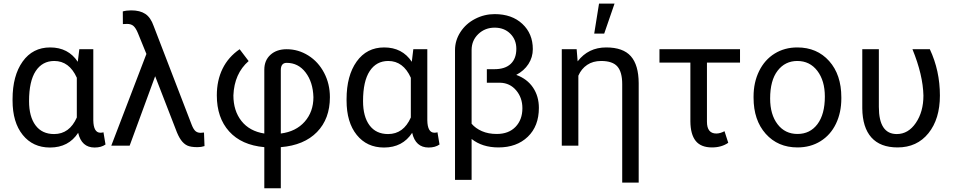

<svg xmlns="http://www.w3.org/2000/svg" viewBox="-20 -798 5220 1052"><path d="M491.2 -528.3V-139.2Q492.2 -70.8 530.3 -70.8Q539.6 -70.8 546.9 -73.2L558.1 -6.3Q534.7 10.3 498.5 10.3Q426.8 10.3 408.2 -70.3Q356 10.3 253.9 10.3Q160.2 10.3 104.5 -58.8Q48.8 -127.9 48.8 -247.1V-254.4Q48.8 -383.3 104 -460.7Q159.2 -538.1 254.9 -538.1Q354 -538.1 406.2 -459.5L414.6 -528.3ZM139.2 -244.1Q139.2 -158.7 174.8 -111.1Q210.4 -63.5 276.4 -63.5Q360.8 -63.5 400.9 -154.3V-372.1Q359.4 -463.9 277.3 -463.9Q211.9 -463.9 175.5 -408.4Q139.2 -353 139.2 -244.1Z M699.2 -741.2Q747.1 -741.2 776.4 -721.7Q805.7 -702.1 821.8 -655.8L1030.3 -114.3Q1040 -89.4 1051 -79.8Q1062 -70.3 1079.1 -70.3L1097.7 -71.8L1100.6 2.4Q1083 8.3 1062.5 8.3Q1024.9 8.3 1005.9 -0.7Q986.8 -9.8 971.7 -30.8Q956.5 -51.8 942.4 -90.8L830.1 -380.4L690.4 0H589.8L782.2 -502.4L735.4 -617.2Q724.1 -644.5 711.2 -655.8Q698.2 -667 676.3 -667L653.3 -666L652.8 -735.4Q673.3 -741.2 699.2 -741.2Z M1428.2 8.3Q1303.2 -2.9 1235.6 -77.9Q1168 -152.8 1168 -275.4Q1168 -357.4 1199.5 -421.6Q1231 -485.8 1293 -528.3L1342.3 -463.4Q1263.7 -395 1258.8 -275.4Q1258.8 -190.9 1303 -135Q1347.2 -79.1 1428.2 -66.4V-416Q1428.2 -467.3 1461.9 -497.8Q1495.6 -528.3 1550.8 -528.3Q1614.3 -528.3 1669.2 -493.9Q1724.1 -459.5 1755.9 -398.9Q1787.6 -338.4 1787.6 -265.6Q1787.6 -147 1716.8 -74.5Q1646 -2 1518.6 8.3V233.4H1428.2ZM1518.6 -66.4Q1601.6 -77.1 1649.4 -131.3Q1697.3 -185.5 1697.3 -265.6Q1694.8 -348.1 1654.5 -400.9Q1614.3 -453.6 1550.8 -453.6Q1518.6 -453.6 1518.6 -413.6Z M2321.3 -528.3V-139.2Q2322.3 -70.8 2360.4 -70.8Q2369.6 -70.8 2377 -73.2L2388.2 -6.3Q2364.7 10.3 2328.6 10.3Q2256.8 10.3 2238.3 -70.3Q2186 10.3 2084 10.3Q1990.2 10.3 1934.6 -58.8Q1878.9 -127.9 1878.9 -247.1V-254.4Q1878.9 -383.3 1934.1 -460.7Q1989.3 -538.1 2085 -538.1Q2184.1 -538.1 2236.3 -459.5L2244.6 -528.3ZM1969.2 -244.1Q1969.2 -158.7 2004.9 -111.1Q2040.5 -63.5 2106.4 -63.5Q2190.9 -63.5 2231 -154.3V-372.1Q2189.5 -463.9 2107.4 -463.9Q2042 -463.9 2005.6 -408.4Q1969.2 -353 1969.2 -244.1Z M2690.4 -720.7Q2784.7 -720.7 2842 -667.2Q2899.4 -613.8 2899.4 -528.8Q2899.4 -484.4 2875.5 -447.3Q2851.6 -410.2 2808.6 -387.7Q2868.7 -365.7 2900.6 -318.1Q2932.6 -270.5 2932.6 -207Q2932.6 -106.9 2871.8 -48.6Q2811 9.8 2710.9 9.8Q2622.6 9.8 2564 -36.6V187.5H2473.1V-523.9Q2473.1 -576.7 2502.9 -622.6Q2532.7 -668.5 2583.3 -694.6Q2633.8 -720.7 2690.4 -720.7ZM2809.1 -530.8Q2809.1 -580.6 2775.9 -613.5Q2742.7 -646.5 2690.4 -646.5Q2637.7 -646.5 2601.1 -611.8Q2564.5 -577.1 2564 -524.9V-120.1Q2585.4 -94.7 2620.6 -79.3Q2655.8 -64 2701.7 -64Q2767.1 -64 2804.7 -103Q2842.3 -142.1 2842.3 -205.1Q2842.3 -262.7 2808.1 -303Q2773.9 -343.3 2720.7 -344.7H2647.5V-418.9H2689Q2747.6 -418.9 2778.3 -448Q2809.1 -477.1 2809.1 -530.8Z M3058.1 0ZM3139.6 -528.3 3145 -461.9Q3203.6 -538.1 3301.3 -538.1Q3394 -538.1 3436.5 -490Q3479 -441.9 3479.5 -342.3V202.6H3389.2V-336.9Q3389.2 -403.3 3362.8 -433.6Q3336.4 -463.9 3273.9 -463.9Q3229 -463.9 3197.3 -442.6Q3165.5 -421.4 3148.9 -383.3V0H3058.1V-528.3ZM3262.2 -778.3H3347.2L3290.5 -613.8H3235.8Z M4034.7 -455.1H3853.5V-131.3Q3853.5 -66.4 3904.8 -66.4Q3925.8 -66.4 3949.7 -79.1L3970.2 -15.6Q3933.1 9.8 3881.3 9.8Q3820.3 9.8 3791.7 -26.1Q3763.2 -62 3762.7 -133.3V-455.1H3593.3V-528.3H4034.7Z M4108.9 0ZM4108.9 -269Q4108.9 -346.7 4139.4 -408.7Q4169.9 -470.7 4224.4 -504.4Q4278.8 -538.1 4348.6 -538.1Q4456.5 -538.1 4523.2 -463.4Q4589.8 -388.7 4589.8 -264.6V-258.3Q4589.8 -181.2 4560.3 -119.9Q4530.8 -58.6 4475.8 -24.4Q4420.9 9.8 4349.6 9.8Q4242.2 9.8 4175.5 -64.9Q4108.9 -139.6 4108.9 -262.7ZM4199.7 -258.3Q4199.7 -170.4 4240.5 -117.2Q4281.2 -64 4349.6 -64Q4418.5 -64 4459 -117.9Q4499.5 -171.9 4499.5 -269Q4499.5 -356 4458.3 -409.9Q4417 -463.9 4348.6 -463.9Q4281.7 -463.9 4240.7 -410.6Q4199.7 -357.4 4199.7 -258.3Z M4795.4 -528.3V-212.4Q4795.4 -63.5 4893.6 -63.5Q4956.5 -63.5 4998 -124.5Q5039.6 -185.5 5039.6 -274.4Q5037.1 -387.2 4979.5 -528.3H5074.7Q5129.9 -410.6 5129.9 -274.4Q5129.9 -146 5067.1 -68.1Q5004.4 9.8 4897.9 9.8Q4803.2 9.8 4754.4 -44.9Q4705.6 -99.6 4704.6 -204.6V-528.3Z"/></svg>

Font: Roboto
Style: Regular
Weight: 400
Designer: Google
Version: Version 2.134; 2016; ttfautohint (v1.6)